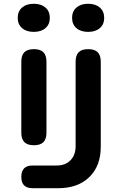

<svg xmlns="http://www.w3.org/2000/svg" viewBox="-20 -808 640 1008"><path d="M151.1 180Q121.3 180 106.6 165.3Q91.9 150.6 91.9 120.8Q91.9 91 106.6 75.9Q121.3 60.9 151.1 60.9H278.2Q323.4 60.9 350.2 33.2Q377 5.5 377 -40.8V-484Q377 -517.7 393.1 -533.9Q409.2 -550 442.8 -550Q476.5 -550 492.8 -533.9Q509 -517.7 509 -484V-37.3Q509 63.2 449 121.6Q389 180 285.9 180ZM91.9 -484Q91.9 -517.7 108 -533.9Q124.1 -550 157.7 -550Q191.4 -550 207.7 -533.9Q223.9 -517.7 223.9 -484V-111.5Q223.9 -77.8 207.8 -61.6Q191.7 -45.5 158.1 -45.5Q124.4 -45.5 108.1 -61.6Q91.9 -77.8 91.9 -111.5ZM157.3 -640.6Q118.7 -640.6 95.8 -660.4Q73 -680.3 73 -714.1Q73 -748.3 95.8 -768.3Q118.7 -788.2 157.3 -788.2Q195.9 -788.2 218.8 -768.3Q241.6 -748.3 241.6 -714.1Q241.6 -680.3 218.8 -660.4Q195.9 -640.6 157.3 -640.6ZM442.7 -640.6Q404.1 -640.6 381.2 -660.4Q358.4 -680.3 358.4 -714.1Q358.4 -748.3 381.2 -768.3Q404.1 -788.2 442.7 -788.2Q481.3 -788.2 504.2 -768.3Q527 -748.3 527 -714.1Q527 -680.3 504.2 -660.4Q481.3 -640.6 442.7 -640.6Z"/></svg>

Font: Maple Mono
Style: Regular
Weight: 400
Monospace: yes
Designer: subframe7536
Version: Version 7.300